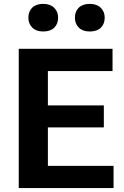

<svg xmlns="http://www.w3.org/2000/svg" viewBox="-20 -960 631 980"><path d="M75.7 0H559.6V-113.3H224.4V-309.8H510V-421.9H224.4V-597.2H554.4V-710.9H75.7ZM124.8 -869.6Q124.8 -839.1 144.7 -819.2Q164.6 -799.3 200.4 -799.3Q237.3 -799.3 257 -818.8Q276.6 -838.4 276.6 -869.6Q276.6 -900.4 256.5 -920.3Q236.3 -940.2 200.7 -940.2Q164.1 -940.2 144.4 -920.8Q124.8 -901.4 124.8 -869.6ZM362.3 -869.6Q362.3 -839.1 382.2 -819.2Q402.1 -799.3 438 -799.3Q475.1 -799.3 494.8 -818.8Q514.4 -838.4 514.4 -869.6Q514.4 -900.4 494.3 -920.3Q474.1 -940.2 438.2 -940.2Q401.6 -940.2 382 -920.8Q362.3 -901.4 362.3 -869.6Z"/></svg>

Font: Roboto Flex
Style: Regular
Weight: 400
Designer: Berlow after Robertson
Foundry: Google
Version: Version 3.200;gftools[0.9.32]